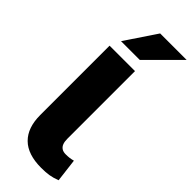

<svg xmlns="http://www.w3.org/2000/svg" viewBox="-305 -975 1020 1020"><g transform="rotate(45 205.0 -465.0)"><path d="M269 11Q168 11 117.5 -39Q67 -89 67 -184V-705H258V-196Q258 -175 263.5 -161Q269 -147 280.5 -139.5Q292 -132 310 -132Q326 -132 338 -133.5Q350 -135 365 -139L381 -8Q352 3 327.5 7Q303 11 269 11ZM93 -765 211 -941H410L234 -765Z"/></g></svg>

Font: Nunito Sans 7pt Black
Style: Regular
Weight: 900
Designer: Vernon Adams
Foundry: Vernon Adams
Version: Version 3.101;gftools[0.9.27]